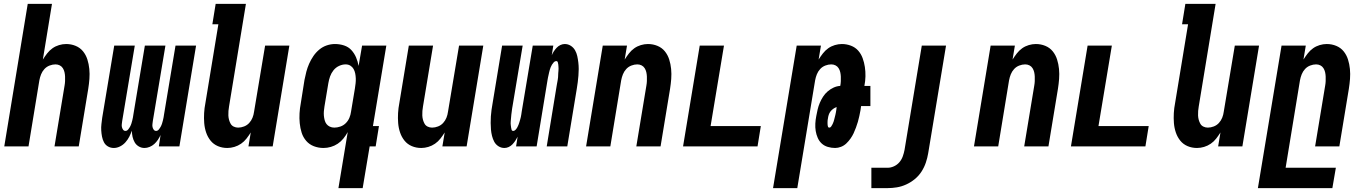

<svg xmlns="http://www.w3.org/2000/svg" viewBox="-20 -755 7040 990"><path d="M2 0 123 -735H248L201 -448Q211 -464 223 -479.5Q235 -495 250.5 -506Q266 -517 284.5 -522.5Q303 -528 321 -528Q347 -528 370 -518.5Q393 -509 408 -490.5Q423 -472 430.5 -448.5Q438 -425 440.5 -399.5Q443 -374 441 -348Q439 -322 435 -297L386 0H261L313 -314Q315 -325 315.5 -337Q316 -349 315.5 -360.5Q315 -372 312.5 -383Q310 -394 304 -403.5Q298 -413 288 -418Q278 -423 266 -423Q251 -423 235.5 -417Q220 -411 209 -399Q198 -387 192 -372Q186 -357 183 -341L127 0Z M567 8Q550 8 536.5 0Q523 -8 516 -21.5Q509 -35 506 -50.5Q503 -66 502 -82.5Q501 -99 503 -115.5Q505 -132 507 -148L569 -520H675L610 -131Q609 -123 608 -115Q607 -107 608.5 -100Q610 -93 614.5 -86.5Q619 -80 627 -80Q635 -80 641 -87.5Q647 -95 651 -102.5Q655 -110 657.5 -118Q660 -126 662 -134Q664 -142 665.5 -150Q667 -158 668 -166L727 -520H833L768 -131Q767 -123 766 -115Q765 -107 766.5 -100Q768 -93 772.5 -86.5Q777 -80 785 -80Q793 -80 799 -87.5Q805 -95 809 -102.5Q813 -110 815.5 -118Q818 -126 820 -134Q822 -142 823.5 -150Q825 -158 826 -166L885 -520H991L905 0H799L808 -59Q802 -46 794 -34Q786 -22 775.5 -12.5Q765 -3 751.5 2.5Q738 8 725 8Q709 8 695.5 0Q682 -8 674.5 -21Q667 -34 663.5 -49.5Q660 -65 660 -81Q654 -65 646.5 -50Q639 -35 627 -21.5Q615 -8 599 0Q583 8 567 8Z M1152 8Q1126 8 1103.5 -1.5Q1081 -11 1066 -29.5Q1051 -48 1043 -71.5Q1035 -95 1033 -120.5Q1031 -146 1032.5 -172Q1034 -198 1039 -223L1106 -630H1075L1092 -735H1248L1161 -206Q1159 -195 1158 -183Q1157 -171 1157.5 -159.5Q1158 -148 1161 -137Q1164 -126 1169.5 -116.5Q1175 -107 1185.5 -102Q1196 -97 1208 -97Q1223 -97 1238.5 -103Q1254 -109 1265 -121Q1276 -133 1282 -148Q1288 -163 1290 -179L1347 -520H1472L1386 0H1261L1273 -72Q1263 -56 1251 -40.5Q1239 -25 1223 -14Q1207 -3 1188.5 2.5Q1170 8 1152 8Z M1704 -97Q1719 -97 1735 -102.5Q1751 -108 1763 -120Q1775 -132 1781.5 -147.5Q1788 -163 1790 -179L1810 -299Q1812 -312 1813.5 -325Q1815 -338 1814.5 -351Q1814 -364 1811.5 -376.5Q1809 -389 1803 -399.5Q1797 -410 1786.5 -416.5Q1776 -423 1762 -423Q1745 -423 1728 -415Q1711 -407 1699.5 -392.5Q1688 -378 1682 -361Q1676 -344 1673 -326L1653 -206Q1651 -194 1650 -182Q1649 -170 1650 -158.5Q1651 -147 1654 -135.5Q1657 -124 1663.5 -115.5Q1670 -107 1680.5 -102Q1691 -97 1704 -97ZM1725 215 1773 -74Q1763 -56 1750.5 -40.5Q1738 -25 1721.5 -14Q1705 -3 1686 2.5Q1667 8 1648 8Q1622 8 1598.5 -1Q1575 -10 1559 -28.5Q1543 -47 1535.5 -70.5Q1528 -94 1525.5 -119.5Q1523 -145 1524.5 -171Q1526 -197 1531 -223L1550 -343Q1554 -364 1559.5 -385Q1565 -406 1574 -426.5Q1583 -447 1596 -466Q1609 -485 1626.5 -499.5Q1644 -514 1665 -521Q1686 -528 1707 -528Q1732 -528 1754.5 -520.5Q1777 -513 1792 -496.5Q1807 -480 1816 -459Q1825 -438 1829 -415L1847 -520H1972L1903 -105H1934L1917 0H1886L1850 215Z M2152 8Q2126 8 2103.5 -1.5Q2081 -11 2066 -29.5Q2051 -48 2043 -71.5Q2035 -95 2033 -120.5Q2031 -146 2032.5 -172Q2034 -198 2039 -223L2088 -520H2213L2161 -206Q2159 -195 2158 -183Q2157 -171 2157.5 -159.5Q2158 -148 2161 -137Q2164 -126 2169.5 -116.5Q2175 -107 2185.5 -102Q2196 -97 2208 -97Q2223 -97 2238.5 -103Q2254 -109 2265 -121Q2276 -133 2282 -148Q2288 -163 2290 -179L2347 -520H2472L2386 0H2261L2273 -72Q2263 -56 2251 -40.5Q2239 -25 2223 -14Q2207 -3 2188.5 2.5Q2170 8 2152 8Z M2581 8Q2564 8 2550 -1Q2536 -10 2528.5 -24Q2521 -38 2517 -54Q2513 -70 2511.5 -87Q2510 -104 2510 -121Q2510 -138 2511 -155Q2512 -172 2514.5 -189Q2517 -206 2520 -223L2569 -520H2675L2623 -209Q2622 -203 2621 -197.5Q2620 -192 2619.5 -186.5Q2619 -181 2618 -175Q2617 -169 2616.5 -163.5Q2616 -158 2615.5 -152.5Q2615 -147 2614.5 -141.5Q2614 -136 2613.5 -130Q2613 -124 2613 -118.5Q2613 -113 2614 -107.5Q2615 -102 2615.5 -96.5Q2616 -91 2618 -85.5Q2620 -80 2626 -80Q2633 -80 2638.5 -86Q2644 -92 2647.5 -98.5Q2651 -105 2653.5 -111.5Q2656 -118 2658 -124.5Q2660 -131 2662 -138Q2664 -145 2665.5 -151.5Q2667 -158 2668 -165Q2669 -172 2670 -179L2727 -520H2833L2825 -470Q2829 -480 2835.5 -490Q2842 -500 2850.5 -509Q2859 -518 2870 -523Q2881 -528 2892 -528Q2909 -528 2923 -519Q2937 -510 2945 -496Q2953 -482 2956.5 -466Q2960 -450 2962 -433Q2964 -416 2964 -399Q2964 -382 2962.5 -365Q2961 -348 2959 -331Q2957 -314 2954 -297L2905 0H2799L2850 -311Q2851 -317 2852 -322.5Q2853 -328 2854 -333.5Q2855 -339 2856 -345Q2857 -351 2857.5 -356.5Q2858 -362 2858 -367.5Q2858 -373 2858.5 -378.5Q2859 -384 2859.5 -390Q2860 -396 2860 -401.5Q2860 -407 2859.5 -412.5Q2859 -418 2858.5 -423.5Q2858 -429 2856 -434.5Q2854 -440 2848 -440Q2841 -440 2835.5 -434Q2830 -428 2826 -421.5Q2822 -415 2819.5 -408.5Q2817 -402 2815 -395.5Q2813 -389 2811.5 -382Q2810 -375 2808.5 -368.5Q2807 -362 2805.5 -355Q2804 -348 2803 -341L2747 0H2641L2649 -50Q2644 -40 2637.5 -30Q2631 -20 2622.5 -11Q2614 -2 2603 3Q2592 8 2581 8Z M3002 0 3088 -520H3213L3201 -448Q3211 -464 3223 -479.5Q3235 -495 3250.5 -506Q3266 -517 3284.5 -522.5Q3303 -528 3321 -528Q3347 -528 3370 -518.5Q3393 -509 3408 -490.5Q3423 -472 3430.5 -448.5Q3438 -425 3440.5 -399.5Q3443 -374 3441 -348Q3439 -322 3435 -297L3386 0H3261L3313 -314Q3315 -325 3315.5 -337Q3316 -349 3315.5 -360.5Q3315 -372 3312.5 -383Q3310 -394 3304 -403.5Q3298 -413 3288 -418Q3278 -423 3266 -423Q3251 -423 3235.5 -417Q3220 -411 3209 -399Q3198 -387 3192 -372Q3186 -357 3183 -341L3127 0Z M3502 0 3588 -520H3713L3644 -105H3903L3886 0Z M3966 215 4088 -520H4213L4201 -448Q4211 -464 4223 -479.5Q4235 -495 4250.5 -506Q4266 -517 4284.5 -522.5Q4303 -528 4321 -528Q4345 -528 4367.5 -519.5Q4390 -511 4405 -494Q4420 -477 4428 -455Q4436 -433 4439.5 -409.5Q4443 -386 4442.5 -361.5Q4442 -337 4437 -312H4468V-208H4420L4417 -187Q4414 -172 4411 -157Q4408 -142 4403.5 -127Q4399 -112 4393.5 -97Q4388 -82 4381.5 -68Q4375 -54 4365.5 -40.5Q4356 -27 4344 -15.5Q4332 -4 4316.5 2Q4301 8 4286 8Q4267 8 4248.5 2.5Q4230 -3 4217 -15Q4204 -27 4196.5 -44Q4189 -61 4186 -79.5Q4183 -98 4184 -117.5Q4185 -137 4189 -157Q4192 -174 4196 -191Q4200 -208 4207 -224.5Q4214 -241 4224 -256.5Q4234 -272 4248 -284Q4262 -296 4278.5 -303.5Q4295 -311 4312 -312L4313 -314Q4315 -325 4315.5 -337Q4316 -349 4315.5 -360.5Q4315 -372 4312.5 -383Q4310 -394 4304 -403.5Q4298 -413 4288 -418Q4278 -423 4266 -423Q4251 -423 4235.5 -417Q4220 -411 4209 -399Q4198 -387 4192 -372Q4186 -357 4183 -341L4091 215ZM4256 -97Q4262 -97 4266 -103Q4270 -109 4273 -115Q4276 -121 4278 -127Q4280 -133 4281.5 -139Q4283 -145 4284.5 -151Q4286 -157 4287.5 -163Q4289 -169 4290 -175Q4291 -181 4292 -187L4294 -203Q4285 -200 4276.5 -194Q4268 -188 4262 -180Q4256 -172 4253 -162.5Q4250 -153 4249 -144Q4248 -140 4247.5 -135.5Q4247 -131 4247 -126.5Q4247 -122 4247 -118Q4247 -114 4247.5 -109.5Q4248 -105 4249.5 -101Q4251 -97 4256 -97Z M4473 215V110H4557Q4573 110 4589.5 102.5Q4606 95 4617.5 81.5Q4629 68 4635 51Q4641 34 4644 18L4733 -520H4858L4766 35Q4762 59 4754 83Q4746 107 4732 129Q4718 151 4697.5 168Q4677 185 4653 196Q4629 207 4604.5 211Q4580 215 4556 215Z M5002 0 5088 -520H5213L5201 -448Q5211 -464 5223 -479.5Q5235 -495 5250.5 -506Q5266 -517 5284.5 -522.5Q5303 -528 5321 -528Q5347 -528 5370 -518.5Q5393 -509 5408 -490.5Q5423 -472 5430.5 -448.5Q5438 -425 5440.5 -399.5Q5443 -374 5441 -348Q5439 -322 5435 -297L5386 0H5261L5313 -314Q5315 -325 5315.5 -337Q5316 -349 5315.5 -360.5Q5315 -372 5312.5 -383Q5310 -394 5304 -403.5Q5298 -413 5288 -418Q5278 -423 5266 -423Q5251 -423 5235.5 -417Q5220 -411 5209 -399Q5198 -387 5192 -372Q5186 -357 5183 -341L5127 0Z M5502 0 5588 -520H5713L5644 -105H5903L5886 0Z M6152 8Q6126 8 6103.5 -1.5Q6081 -11 6066 -29.5Q6051 -48 6043 -71.5Q6035 -95 6033 -120.5Q6031 -146 6032.5 -172Q6034 -198 6039 -223L6106 -630H6075L6092 -735H6248L6161 -206Q6159 -195 6158 -183Q6157 -171 6157.5 -159.5Q6158 -148 6161 -137Q6164 -126 6169.5 -116.5Q6175 -107 6185.5 -102Q6196 -97 6208 -97Q6223 -97 6238.5 -103Q6254 -109 6265 -121Q6276 -133 6282 -148Q6288 -163 6290 -179L6347 -520H6472L6386 0H6261L6273 -72Q6263 -56 6251 -40.5Q6239 -25 6223 -14Q6207 -3 6188.5 2.5Q6170 8 6152 8Z M6466 215 6588 -520H6713L6701 -448Q6711 -464 6723 -479.5Q6735 -495 6750.5 -506Q6766 -517 6784.5 -522.5Q6803 -528 6821 -528Q6847 -528 6870 -518.5Q6893 -509 6908 -490.5Q6923 -472 6930.5 -448.5Q6938 -425 6940.5 -399.5Q6943 -374 6941 -348Q6939 -322 6935 -297L6886 0H6761L6813 -314Q6815 -325 6815.5 -337Q6816 -349 6815.5 -360.5Q6815 -372 6812.5 -383Q6810 -394 6804 -403.5Q6798 -413 6788 -418Q6778 -423 6766 -423Q6751 -423 6735.5 -417Q6720 -411 6709 -399Q6698 -387 6692 -372Q6686 -357 6683 -341L6609 110H6868L6850 215Z"/></svg>

Font: Iosevka Term Curly XBd Obl
Style: Regular
Weight: 800
Italic angle: -9°
Designer: Belleve Invis
Foundry: Belleve Invis
Version: Version 32.3.0